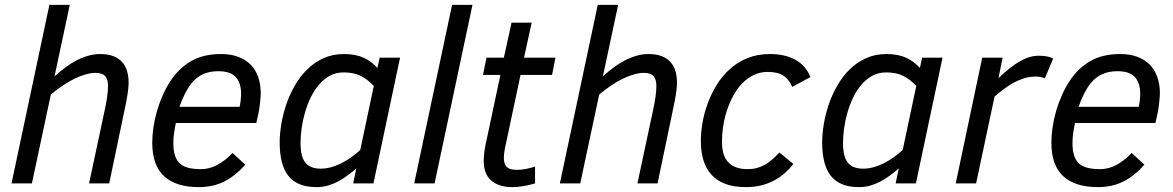

<svg xmlns="http://www.w3.org/2000/svg" viewBox="-20 -747 4776 782"><path d="M342.8 0 407.2 -301.8Q413.1 -329.6 416.5 -353Q419.9 -376.5 419.9 -398.9Q419.9 -422.4 408.9 -436.3Q397.9 -450.2 368.2 -450.2Q350.6 -450.2 329.1 -444.1Q307.6 -438 284.2 -426.8Q260.7 -415.5 236.1 -398.9Q211.4 -382.3 187 -361.8L109.9 0H26.9L181.2 -727.1H264.2L202.1 -436Q223.6 -455.6 246.3 -472.4Q269 -489.3 292.2 -501.2Q315.4 -513.2 339.4 -520Q363.3 -526.9 387.2 -526.9Q419.9 -526.9 442.1 -518.1Q464.4 -509.3 478 -493.7Q491.7 -478 497.8 -456.5Q503.9 -435.1 503.9 -410.2Q503.9 -392.1 499.8 -364.7Q495.6 -337.4 487.8 -301.8L424.8 0Z M696.3 -246.1Q691.4 -223.1 688.7 -203.1Q686 -183.1 686 -165Q686 -134.3 692.6 -113.8Q699.2 -93.3 713.1 -80.8Q727.1 -68.4 748.3 -63.2Q769.5 -58.1 799.3 -58.1Q832.5 -58.1 864.7 -75.2Q897 -92.3 927.2 -124L979 -76.2Q940.9 -32.7 895.3 -8.8Q849.6 15.1 789.1 15.1Q696.8 15.1 648.4 -29.3Q600.1 -73.7 600.1 -166Q600.1 -195.8 605 -229Q609.9 -262.2 619.6 -295.7Q629.4 -329.1 643.6 -360.8Q657.7 -392.6 676.3 -419.9Q709 -469.2 758.3 -498Q807.6 -526.9 880.4 -526.9Q920.4 -526.9 950.7 -515.4Q981 -503.9 1001.2 -483.2Q1021.5 -462.4 1031.7 -432.9Q1042 -403.3 1042 -367.2Q1042 -362.3 1041.3 -353Q1040.5 -343.8 1039.6 -333Q1038.6 -322.3 1037.1 -311.5Q1035.6 -300.8 1034.2 -293L1023.9 -246.1ZM956.1 -312Q961.9 -340.3 961.9 -365.2Q961.9 -409.7 939.9 -433.3Q918 -457 869.1 -457Q834.5 -457 807.9 -445.3Q781.2 -433.6 760.3 -408.2Q732.4 -373.5 710.9 -312Z M1119.1 -167Q1119.1 -201.2 1125.7 -241Q1132.3 -280.8 1145.8 -320.8Q1159.2 -360.8 1180.4 -397.9Q1201.7 -435.1 1230.7 -463.9Q1259.8 -492.7 1297.4 -509.8Q1335 -526.9 1381.3 -526.9Q1428.2 -526.9 1460.7 -512Q1493.2 -497.1 1517.1 -470.2L1526.4 -512.2H1609.4L1501 0H1418.5L1431.2 -61Q1413.1 -45.4 1394.5 -31.7Q1376 -18.1 1356.2 -7.6Q1336.4 2.9 1314.7 9Q1293 15.1 1269 15.1Q1228.5 15.1 1200 3.2Q1171.4 -8.8 1153.6 -32Q1135.7 -55.2 1127.4 -89.1Q1119.1 -123 1119.1 -167ZM1502.4 -397Q1478 -423.3 1449.7 -437.7Q1421.4 -452.1 1379.4 -452.1Q1349.1 -452.1 1324.5 -439Q1299.8 -425.8 1280.3 -403.3Q1260.7 -380.9 1246.3 -351.6Q1231.9 -322.3 1222.7 -290.5Q1213.4 -258.8 1208.7 -226.3Q1204.1 -193.8 1204.1 -165Q1204.1 -108.4 1223.9 -84.2Q1243.7 -60.1 1286.1 -60.1Q1308.1 -60.1 1329.6 -66.2Q1351.1 -72.3 1371.6 -82.8Q1392.1 -93.3 1411.1 -106.9Q1430.2 -120.6 1447.3 -136.2Z M1667 0 1821.3 -727.1H1904.3L1750 0Z M2159.2 0Q2136.7 6.8 2112.8 11Q2088.9 15.1 2068.4 15.1Q2036.6 15.1 2014.4 7.3Q1992.2 -0.5 1977.8 -14.4Q1963.4 -28.3 1956.8 -47.6Q1950.2 -66.9 1950.2 -89.8Q1950.2 -106.4 1952.4 -126.5Q1954.6 -146.5 1959.5 -166L2018.1 -441.9H1947.3L1961.4 -512.2H2032.2L2063.5 -654.8H2145.5L2114.3 -512.2H2242.2L2228.5 -441.9H2100.1L2042.5 -170.9Q2037.6 -150.4 2034.9 -133.5Q2032.2 -116.7 2032.2 -104Q2032.2 -78.1 2044.4 -66.7Q2056.6 -55.2 2084.5 -55.2Q2093.3 -55.2 2103 -56.2Q2112.8 -57.1 2122.8 -59.1Q2132.8 -61 2142.3 -63.5Q2151.9 -65.9 2159.2 -68.8Z M2576.2 0 2640.6 -301.8Q2646.5 -329.6 2649.9 -353Q2653.3 -376.5 2653.3 -398.9Q2653.3 -422.4 2642.3 -436.3Q2631.3 -450.2 2601.6 -450.2Q2584 -450.2 2562.5 -444.1Q2541 -438 2517.6 -426.8Q2494.1 -415.5 2469.5 -398.9Q2444.8 -382.3 2420.4 -361.8L2343.3 0H2260.3L2414.6 -727.1H2497.6L2435.5 -436Q2457 -455.6 2479.7 -472.4Q2502.4 -489.3 2525.6 -501.2Q2548.8 -513.2 2572.8 -520Q2596.7 -526.9 2620.6 -526.9Q2653.3 -526.9 2675.5 -518.1Q2697.8 -509.3 2711.4 -493.7Q2725.1 -478 2731.2 -456.5Q2737.3 -435.1 2737.3 -410.2Q2737.3 -392.1 2733.2 -364.7Q2729 -337.4 2721.2 -301.8L2658.2 0Z M3211.4 -79.1Q3195.3 -58.6 3175.8 -41.5Q3156.2 -24.4 3132.3 -11.7Q3108.4 1 3080.1 8.1Q3051.8 15.1 3017.6 15.1Q2968.8 15.1 2934.1 2Q2899.4 -11.2 2877.2 -35.9Q2855 -60.5 2844.7 -95.5Q2834.5 -130.4 2834.5 -173.8Q2834.5 -207 2841.1 -246.1Q2847.7 -285.2 2861.8 -324.2Q2876 -363.3 2898.2 -399.9Q2920.4 -436.5 2951.7 -464.8Q2982.9 -493.2 3023.7 -510Q3064.5 -526.9 3115.7 -526.9Q3176.8 -526.9 3219.2 -503.7Q3261.7 -480.5 3280.8 -433.1L3206.5 -393.1Q3194.3 -423.3 3170.9 -438.7Q3147.5 -454.1 3107.4 -454.1Q3075.7 -454.1 3049.3 -441.2Q3022.9 -428.2 3002.2 -406.5Q2981.4 -384.8 2966.1 -356.2Q2950.7 -327.6 2940.4 -296.1Q2930.2 -264.6 2925.3 -231.9Q2920.4 -199.2 2920.4 -169.9Q2920.4 -145 2925.8 -124.3Q2931.2 -103.5 2943.6 -88.9Q2956.1 -74.2 2976.1 -66.2Q2996.1 -58.1 3025.4 -58.1Q3045.4 -58.1 3062.5 -62.7Q3079.6 -67.4 3095.2 -75.9Q3110.8 -84.5 3125.2 -97.2Q3139.6 -109.9 3154.3 -126Z M3328.6 -167Q3328.6 -201.2 3335.2 -241Q3341.8 -280.8 3355.2 -320.8Q3368.7 -360.8 3389.9 -397.9Q3411.1 -435.1 3440.2 -463.9Q3469.2 -492.7 3506.8 -509.8Q3544.4 -526.9 3590.8 -526.9Q3637.7 -526.9 3670.2 -512Q3702.6 -497.1 3726.6 -470.2L3735.8 -512.2H3818.8L3710.4 0H3627.9L3640.6 -61Q3622.6 -45.4 3604 -31.7Q3585.4 -18.1 3565.7 -7.6Q3545.9 2.9 3524.2 9Q3502.4 15.1 3478.5 15.1Q3438 15.1 3409.4 3.2Q3380.9 -8.8 3363 -32Q3345.2 -55.2 3336.9 -89.1Q3328.6 -123 3328.6 -167ZM3711.9 -397Q3687.5 -423.3 3659.2 -437.7Q3630.9 -452.1 3588.9 -452.1Q3558.6 -452.1 3533.9 -439Q3509.3 -425.8 3489.7 -403.3Q3470.2 -380.9 3455.8 -351.6Q3441.4 -322.3 3432.1 -290.5Q3422.9 -258.8 3418.2 -226.3Q3413.6 -193.8 3413.6 -165Q3413.6 -108.4 3433.3 -84.2Q3453.1 -60.1 3495.6 -60.1Q3517.6 -60.1 3539.1 -66.2Q3560.5 -72.3 3581.1 -82.8Q3601.6 -93.3 3620.6 -106.9Q3639.6 -120.6 3656.7 -136.2Z M4235.8 -428.2Q4229.5 -431.2 4219 -433.1Q4208.5 -435.1 4198.7 -435.1Q4173.3 -435.1 4150.6 -428Q4127.9 -420.9 4107.2 -409.4Q4086.4 -397.9 4067.6 -383.5Q4048.8 -369.1 4030.8 -354L3955.6 0H3872.6L3980.5 -512.2H4063.5L4046.9 -429.2Q4071.8 -452.6 4093.5 -469.7Q4115.2 -486.8 4135 -498Q4154.8 -509.3 4173.3 -514.6Q4191.9 -520 4210.9 -520Q4248.5 -520 4269.5 -508.8Z M4358.4 -246.1Q4353.5 -223.1 4350.8 -203.1Q4348.1 -183.1 4348.1 -165Q4348.1 -134.3 4354.7 -113.8Q4361.3 -93.3 4375.2 -80.8Q4389.2 -68.4 4410.4 -63.2Q4431.6 -58.1 4461.4 -58.1Q4494.6 -58.1 4526.9 -75.2Q4559.1 -92.3 4589.4 -124L4641.1 -76.2Q4603 -32.7 4557.4 -8.8Q4511.7 15.1 4451.2 15.1Q4358.9 15.1 4310.5 -29.3Q4262.2 -73.7 4262.2 -166Q4262.2 -195.8 4267.1 -229Q4272 -262.2 4281.7 -295.7Q4291.5 -329.1 4305.7 -360.8Q4319.8 -392.6 4338.4 -419.9Q4371.1 -469.2 4420.4 -498Q4469.7 -526.9 4542.5 -526.9Q4582.5 -526.9 4612.8 -515.4Q4643.1 -503.9 4663.3 -483.2Q4683.6 -462.4 4693.8 -432.9Q4704.1 -403.3 4704.1 -367.2Q4704.1 -362.3 4703.4 -353Q4702.6 -343.8 4701.7 -333Q4700.7 -322.3 4699.2 -311.5Q4697.8 -300.8 4696.3 -293L4686 -246.1ZM4618.2 -312Q4624 -340.3 4624 -365.2Q4624 -409.7 4602.1 -433.3Q4580.1 -457 4531.2 -457Q4496.6 -457 4470 -445.3Q4443.4 -433.6 4422.4 -408.2Q4394.5 -373.5 4373 -312Z"/></svg>

Font: Clear Sans
Style: Italic
Weight: 400
Italic angle: -12°
Foundry: Intel Corporation
Version: Version 1.00